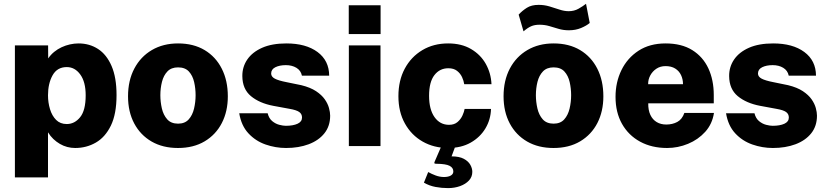

<svg xmlns="http://www.w3.org/2000/svg" viewBox="-20 -750 4249 986"><path d="M56.5 161V-517H227L227.5 -450Q240.5 -469 258.2 -483.5Q276 -498 296.5 -507.5Q317 -517 339.2 -522Q361.5 -527 383.5 -527Q439.5 -527 483.5 -498.5Q527.5 -470 553 -411Q578.5 -352 578.5 -261.5Q578.5 -165 549.5 -105.2Q520.5 -45.5 472.2 -17.8Q424 10 366 10Q345.5 10 325.5 4.8Q305.5 -0.5 287.5 -11Q269.5 -21.5 254 -36.2Q238.5 -51 226.5 -70.5V161ZM323 -113Q363 -113 391.5 -148Q420 -183 420 -260.5Q420 -329.5 392.2 -367.5Q364.5 -405.5 323 -405.5Q273.5 -405.5 250 -363.2Q226.5 -321 226.5 -260.5Q226.5 -223.5 236.8 -189.5Q247 -155.5 268.2 -134.2Q289.5 -113 323 -113Z M894 10Q816 10 758.5 -23.2Q701 -56.5 669.2 -116.2Q637.5 -176 637.5 -255.5Q637.5 -336.5 669.8 -397.8Q702 -459 760 -493Q818 -527 894.5 -527Q973.5 -527 1030.8 -492.8Q1088 -458.5 1119 -397.2Q1150 -336 1150 -255.5Q1150 -178 1119.2 -118.2Q1088.5 -58.5 1031 -24.2Q973.5 10 894 10ZM894.5 -115Q929.5 -115 949 -136.8Q968.5 -158.5 976.5 -192.2Q984.5 -226 984.5 -261Q984.5 -295.5 977 -328.5Q969.5 -361.5 950 -382.8Q930.5 -404 894.5 -404Q859.5 -404 839.8 -383.2Q820 -362.5 811.8 -329.8Q803.5 -297 803.5 -261Q803.5 -227 811.2 -193.2Q819 -159.5 838.8 -137.2Q858.5 -115 894.5 -115Z M1449 10Q1395 10 1343.5 -8Q1292 -26 1255.5 -65.5Q1219 -105 1208.5 -168.5H1354.5Q1361 -142 1378 -128Q1395 -114 1414.5 -109Q1434 -104 1448 -104Q1485 -104 1508 -114.5Q1531 -125 1531 -146.5Q1531 -164.5 1516.8 -174.8Q1502.5 -185 1467.5 -191L1383.5 -206.5Q1312.5 -220 1268.8 -256.2Q1225 -292.5 1224.5 -359Q1224 -406.5 1250 -444.5Q1276 -482.5 1326.5 -504.8Q1377 -527 1450.5 -527Q1551 -527 1610.5 -483Q1670 -439 1670.5 -361.5H1530.5Q1525 -388 1502.2 -401.8Q1479.5 -415.5 1448 -415.5Q1416 -415.5 1394.2 -404.8Q1372.5 -394 1372.5 -372.5Q1372.5 -356 1391.5 -346Q1410.5 -336 1452 -328L1527.5 -312.5Q1574 -301 1603 -281.8Q1632 -262.5 1647.8 -240Q1663.5 -217.5 1669.5 -195.2Q1675.5 -173 1675.5 -156Q1675.5 -102.5 1646 -65.5Q1616.5 -28.5 1565.2 -9.2Q1514 10 1449 10Z M1934 -517V0H1771.5V-517ZM1934.5 -723V-575H1771V-723Z M2281.5 -527Q2350 -527 2399 -498.2Q2448 -469.5 2474.8 -421.8Q2501.5 -374 2504 -317.5H2364Q2361.5 -335 2352.8 -354Q2344 -373 2327 -386.2Q2310 -399.5 2282.5 -399.5Q2238 -399.5 2210.8 -364.2Q2183.5 -329 2183.5 -258Q2183.5 -188 2211.5 -148.5Q2239.5 -109 2286 -109Q2313 -109 2329.8 -123.5Q2346.5 -138 2355 -157Q2363.5 -176 2366 -190.5H2501.5Q2500 -136 2472.8 -90.5Q2445.5 -45 2397 -17.5Q2348.5 10 2281.5 10Q2208.5 10 2150.8 -22.8Q2093 -55.5 2059.5 -115.5Q2026 -175.5 2026 -256Q2026 -336.5 2058.5 -397.2Q2091 -458 2148.8 -492.5Q2206.5 -527 2281.5 -527ZM2405.5 132.5Q2405.5 158.5 2388.2 177Q2371 195.5 2342.5 205.8Q2314 216 2281 216Q2248 216 2216.2 210Q2184.5 204 2157 188L2179 133.5Q2195.5 143 2217 151Q2238.5 159 2260 159Q2282 159 2295 151.5Q2308 144 2308 130.5Q2308 111.5 2288.8 101.5Q2269.5 91.5 2221 91Q2214 91 2211.5 89.2Q2209 87.5 2212 80.5L2249 -5H2320.5L2299 53Q2338.5 53 2361.8 65.5Q2385 78 2395.2 96.2Q2405.5 114.5 2405.5 132.5Z M2822.5 10Q2744.5 10 2687 -23.2Q2629.5 -56.5 2597.8 -116.2Q2566 -176 2566 -255.5Q2566 -336.5 2598.2 -397.8Q2630.5 -459 2688.5 -493Q2746.5 -527 2823 -527Q2902 -527 2959.2 -492.8Q3016.5 -458.5 3047.5 -397.2Q3078.5 -336 3078.5 -255.5Q3078.5 -178 3047.8 -118.2Q3017 -58.5 2959.5 -24.2Q2902 10 2822.5 10ZM2823 -115Q2858 -115 2877.5 -136.8Q2897 -158.5 2905 -192.2Q2913 -226 2913 -261Q2913 -295.5 2905.5 -328.5Q2898 -361.5 2878.5 -382.8Q2859 -404 2823 -404Q2788 -404 2768.2 -383.2Q2748.5 -362.5 2740.2 -329.8Q2732 -297 2732 -261Q2732 -227 2739.8 -193.2Q2747.5 -159.5 2767.2 -137.2Q2787 -115 2823 -115ZM3008.5 -632Q2992 -618 2964 -606.2Q2936 -594.5 2901.5 -594.5Q2873 -594.5 2848.8 -601.8Q2824.5 -609 2801 -616Q2777.5 -623 2750.5 -623Q2725.5 -623 2707.8 -615.2Q2690 -607.5 2668.5 -589L2643.5 -675Q2662.5 -695.5 2686 -710.2Q2709.5 -725 2746 -725Q2775.5 -725 2802 -717Q2828.5 -709 2853.2 -700.8Q2878 -692.5 2900.5 -692.5Q2928.5 -692.5 2951 -705.2Q2973.5 -718 2989.5 -730.5Z M3309 -219.5Q3308.5 -184 3320 -159.8Q3331.5 -135.5 3352.5 -123Q3373.5 -110.5 3401.5 -110.5Q3433.5 -110.5 3458.2 -123.8Q3483 -137 3494.5 -170H3646.5Q3638 -113.5 3601.8 -73.2Q3565.5 -33 3513.5 -11.5Q3461.5 10 3406 10Q3327 10 3267.2 -22.5Q3207.5 -55 3174.2 -114Q3141 -173 3141 -252.5Q3141 -328 3171.5 -390.2Q3202 -452.5 3259.5 -489.8Q3317 -527 3398 -527Q3480 -527 3535 -492.8Q3590 -458.5 3617.8 -398.8Q3645.5 -339 3645.5 -262V-219.5ZM3308.5 -317.5H3487.5Q3487.5 -343 3477.5 -364.2Q3467.5 -385.5 3447.5 -398Q3427.5 -410.5 3398 -410.5Q3371 -410.5 3351 -397.2Q3331 -384 3319.5 -362.8Q3308 -341.5 3308.5 -317.5Z M3949 10Q3895 10 3843.5 -8Q3792 -26 3755.5 -65.5Q3719 -105 3708.5 -168.5H3854.5Q3861 -142 3878 -128Q3895 -114 3914.5 -109Q3934 -104 3948 -104Q3985 -104 4008 -114.5Q4031 -125 4031 -146.5Q4031 -164.5 4016.8 -174.8Q4002.5 -185 3967.5 -191L3883.5 -206.5Q3812.5 -220 3768.8 -256.2Q3725 -292.5 3724.5 -359Q3724 -406.5 3750 -444.5Q3776 -482.5 3826.5 -504.8Q3877 -527 3950.5 -527Q4051 -527 4110.5 -483Q4170 -439 4170.5 -361.5H4030.5Q4025 -388 4002.2 -401.8Q3979.5 -415.5 3948 -415.5Q3916 -415.5 3894.2 -404.8Q3872.5 -394 3872.5 -372.5Q3872.5 -356 3891.5 -346Q3910.5 -336 3952 -328L4027.5 -312.5Q4074 -301 4103 -281.8Q4132 -262.5 4147.8 -240Q4163.5 -217.5 4169.5 -195.2Q4175.5 -173 4175.5 -156Q4175.5 -102.5 4146 -65.5Q4116.5 -28.5 4065.2 -9.2Q4014 10 3949 10Z"/></svg>

Font: Public Sans ExtraBold
Style: Regular
Weight: 800
Designer: The Public Sans Project Authors: Dan O. Williams and USWDS (Libre Franklin designed by Pablo Impallari and Rodrigo Fuenz
Version: Version 1.007